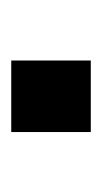

<svg xmlns="http://www.w3.org/2000/svg" viewBox="62 -248 185 350"><g transform="rotate(-90 155.0 -72.5)"><path d="M89.8 0V-145H220.2V0Z"/></g></svg>

Font: Sporting Grotesque
Style: Regular
Weight: 400
Designer: Lucas LE BIHAN
Foundry: Lucas LE BIHAN
Version: Version 2.001;PS 2.1;hotconv 1.0.88;makeotf.lib2.5.647800